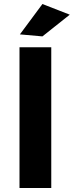

<svg xmlns="http://www.w3.org/2000/svg" viewBox="-20 -935 367 955"><path d="M77 -700H235V0H77ZM191 -915 327 -862 191 -754 79 -764Z"/></svg>

Font: Alexandria SemiBold
Style: Regular
Weight: 600
Designer: Mohamed Gaber
Foundry: Kief Type Foundry
Version: Version 5.100